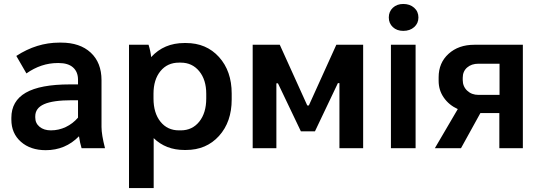

<svg xmlns="http://www.w3.org/2000/svg" viewBox="-20 -745 2717 965"><path d="M210 9.8Q132.8 9.8 85 -32.5Q37.1 -74.7 37.1 -144V-152.8Q37.1 -237.3 109.6 -279.1Q182.1 -320.8 331.1 -320.8H372.1V-344.2Q372.1 -383.8 347.2 -406Q322.3 -428.2 274.9 -428.2H270Q187 -428.2 112.8 -376L62 -463.9Q164.6 -530.8 277.8 -530.8H287.1Q381.8 -530.8 436 -480.5Q490.2 -430.2 490.2 -341.8V-106.9Q490.2 -68.4 507.8 0H390.1Q381.8 -26.4 377 -60.1Q308.6 9.8 210 9.8ZM235.8 -89.8Q275.4 -89.8 310.8 -106.7Q346.2 -123.5 372.1 -153.8V-241.2H341.8Q246.1 -241.2 201.7 -221.4Q157.2 -201.7 157.2 -160.2V-154.8Q157.2 -125.5 179 -107.7Q200.7 -89.8 235.8 -89.8Z M628.4 200.2V-520H726.6Q736.8 -487.8 739.7 -458Q804.2 -528.8 906.7 -528.8H914.6Q1017.1 -528.8 1080.8 -458.3Q1144.5 -387.7 1144.5 -274.9V-245.1Q1144.5 -132.3 1080.8 -61.8Q1017.1 8.8 914.6 8.8H906.7Q813.5 8.8 752.4 -50.8V200.2ZM879.4 -89.8H888.7Q946.3 -89.8 981.4 -133.5Q1016.6 -177.2 1016.6 -250V-273.9Q1016.6 -344.2 981.2 -387.2Q945.8 -430.2 888.7 -430.2H879.4Q821.3 -430.2 786.4 -387.5Q751.5 -344.7 751.5 -273.9V-250Q751.5 -177.2 786.4 -133.5Q821.3 -89.8 879.4 -89.8Z M1250 0V-520H1386.2L1524.4 -214.8H1532.2L1670.4 -520H1805.2V0H1686V-327.1H1678.2L1563 -85H1492.2L1377 -326.2H1369.1V0Z M2006.8 -589.8Q1974.6 -589.8 1954.3 -608.9Q1934.1 -627.9 1934.1 -657.2Q1934.1 -687 1954.6 -706.1Q1975.1 -725.1 2006.8 -725.1Q2040 -725.1 2061.5 -706.1Q2083 -687 2083 -657.2Q2083 -627.9 2061.8 -608.9Q2040.5 -589.8 2006.8 -589.8ZM1944.8 0V-520H2068.8V0Z M2165.5 0 2280.8 -196.8Q2236.8 -216.8 2210.7 -254.2Q2184.6 -291.5 2184.6 -338.9V-356.9Q2184.6 -429.2 2234.6 -474.6Q2284.7 -520 2363.8 -520H2607.9V0H2489.7V-176.8H2394.5L2296.9 0ZM2384.8 -268.1H2490.7V-424.8H2384.8Q2349.6 -424.8 2327.6 -405.5Q2305.7 -386.2 2305.7 -354V-342.8Q2305.7 -310.5 2328.1 -289.3Q2350.6 -268.1 2384.8 -268.1Z"/></svg>

Font: Fixel Text SemiBold
Style: Regular
Weight: 600
Width: 4
Designer: AlfaBravo + MacPaw
Foundry: Kyrylo Tkachov, Marchela Mozhyna, Serhii Makarenko, Maria Weinstein, Zakhar Kryvoshyya
Version: Version 1.211